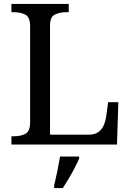

<svg xmlns="http://www.w3.org/2000/svg" viewBox="-20 -734 663 975"><path d="M38 0V-42H51Q85 -42 109 -54.5Q133 -67 133 -114V-600Q133 -647 109 -659.5Q85 -672 51 -672H38V-714H329V-672H316Q283 -672 258.5 -660Q234 -648 234 -604V-50H431Q461 -50 479.5 -63.5Q498 -77 507 -98Q516 -119 519 -140L529 -215H581L574 0ZM255 208Q263 175 271 136Q279 97 285 61H382V71Q373 92 359 119Q345 146 329 173Q313 200 299 221H255Z"/></svg>

Font: Noto Serif NP Hmong
Style: Regular
Weight: 400
Designer: Dalton Maag Ltd
Foundry: Dalton Maag Ltd
Version: Version 1.001